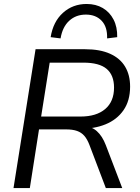

<svg xmlns="http://www.w3.org/2000/svg" viewBox="-20 -955 709 975"><path d="M48.6 0 160.6 -705H412.3Q488.2 -705 539 -682Q589.9 -659.1 615.3 -616.6Q640.7 -574.2 640.7 -515.3Q640.7 -443.6 607.3 -395.5Q573.9 -347.3 515.7 -323.6Q457.6 -299.9 383.8 -301.4V-314.3H400.3Q443.6 -314.3 471.7 -289.1Q499.8 -264 517.3 -218L600.7 0H517.4L434.3 -218.7Q423.2 -248 408.3 -265.1Q393.4 -282.3 371.2 -290.1Q349 -297.9 315.6 -297.9H178.1L131.5 0ZM188.9 -363.2H389.1Q469.3 -363.2 514.2 -401.3Q559.1 -439.5 559.1 -510.1Q559.1 -573.2 521.8 -605Q484.5 -636.9 403.3 -636.9H232.3ZM287.6 -760 237.2 -766.3Q249.8 -844.8 299.6 -889.8Q349.4 -934.8 420 -934.8Q466.7 -934.8 501.8 -914.3Q536.9 -893.8 556.6 -855.8Q576.3 -817.9 575.2 -766.3L523.9 -760Q525.9 -818 496.3 -849.4Q466.7 -880.9 416 -880.9Q365.4 -880.9 331.3 -849.4Q297.2 -818 287.6 -760Z"/></svg>

Font: Nunito Sans 12pt ExtraLight
Style: Italic
Weight: 200
Italic angle: -9°
Designer: Vernon Adams
Foundry: Vernon Adams
Version: Version 3.101;gftools[0.9.27]